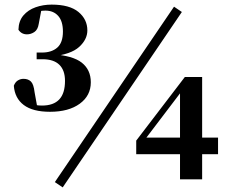

<svg xmlns="http://www.w3.org/2000/svg" viewBox="-20 -778 994 833"><path d="M197 -293Q122 -293 83 -322.5Q44 -352 40 -406Q46 -422 57.5 -429Q69 -436 82 -436Q102 -436 114 -424.5Q126 -413 130 -378L142 -312L109 -332Q123 -325 134.5 -322.5Q146 -320 162 -320Q212 -320 237 -346.5Q262 -373 262 -427Q262 -473 237.5 -497Q213 -521 165 -521H139V-550H162Q204 -550 228.5 -571.5Q253 -593 253 -641Q253 -686 232.5 -709Q212 -732 177 -732Q165 -732 150.5 -729.5Q136 -727 118 -721L160 -738L148 -674Q144 -649 129 -639Q114 -629 97 -629Q73 -629 60 -649Q61 -687 81.5 -711Q102 -735 134.5 -746.5Q167 -758 204 -758Q282 -758 320.5 -726Q359 -694 359 -646Q359 -607 323.5 -574.5Q288 -542 205 -533L204 -543Q296 -537 335 -506Q374 -475 374 -421Q374 -363 326 -328Q278 -293 197 -293ZM761 0V-136V-159V-381H750L796 -419L698 -290L600 -161L607 -197V-181H926V-109H571V-168L782 -444H857V0ZM252 35 218 12 735 -749 769 -726Z"/></svg>

Font: Noto Serif JP Black
Style: Regular
Weight: 900
Designer: Ryoko NISHIZUKA 西塚涼子 (kana & ideographs); Frank Grießhammer (Latin, Greek & Cyrillic); Wenlong ZHANG 张文龙 (bopomofo); San
Foundry: Adobe
Version: Version 2.003-H1;hotconv 1.1.1;makeotfexe 2.6.0